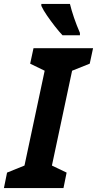

<svg xmlns="http://www.w3.org/2000/svg" viewBox="-54 -960 495 980"><path d="M-34 0 -18 -79 71 -115 174 -599 100 -635 117 -714H421L404 -635L314 -599L211 -115L286 -79L270 0ZM265 -780Q247 -799 226 -826Q205 -853 186 -880.5Q167 -908 157 -930V-940H303Q311 -907 324 -869Q337 -831 354 -792V-780Z"/></svg>

Font: Noto Sans SemiCondensed
Style: Bold Italic
Weight: 700
Width: 4
Italic angle: -12°
Designer: Monotype Design Team
Foundry: Monotype Imaging Inc.
Version: Version 2.013; ttfautohint (v1.8.4.7-5d5b)